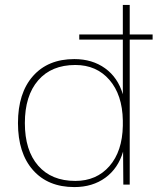

<svg xmlns="http://www.w3.org/2000/svg" viewBox="-20 -750 640 780"><path d="M600 -589H507V0H481L480 -134Q460 -66 408 -28Q356 10 282 10Q175 10 114 -59Q53 -128 53 -250Q53 -372 114 -441Q175 -510 282 -510Q355 -510 407 -472.5Q459 -435 479 -367V-589H302V-610H479V-730H507V-610H600ZM479 -239V-261Q477 -365 424.5 -425.5Q372 -486 286 -486Q189 -486 135 -423.5Q81 -361 81 -250Q81 -139 135 -77Q189 -15 286 -15Q372 -15 424.5 -75Q477 -135 479 -239Z"/></svg>

Font: Work Sans ExtraLight
Style: Regular
Weight: 280
Designer: Wei Huang
Foundry: Wei Huang
Version: Version 1.500